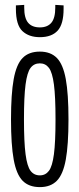

<svg xmlns="http://www.w3.org/2000/svg" viewBox="-20 -755 325 785"><path d="M25 -267Q25 -371 36 -431.5Q47 -492 72.5 -518Q98 -544 143 -544Q187 -544 212.5 -518Q238 -492 249 -431.5Q260 -371 260 -267Q260 -163 249 -102.5Q238 -42 212.5 -16Q187 10 143 10Q98 10 72.5 -16Q47 -42 36 -102.5Q25 -163 25 -267ZM78 -267Q78 -174 84.5 -124.5Q91 -75 105 -56.5Q119 -38 143 -38Q166 -38 180 -56.5Q194 -75 200.5 -124.5Q207 -174 207 -267Q207 -360 200.5 -409.5Q194 -459 180 -477.5Q166 -496 143 -496Q119 -496 105 -477.5Q91 -459 84.5 -409.5Q78 -360 78 -267ZM143 -603Q98 -603 71.5 -628Q45 -653 45 -719Q45 -722 45 -725.5Q45 -729 45 -733L79 -735V-724Q79 -681 95 -662Q111 -643 143 -643Q174 -643 190 -662Q206 -681 206 -724V-735L240 -733Q240 -729 240 -725.5Q240 -722 240 -719Q240 -656 215.5 -629.5Q191 -603 143 -603Z"/></svg>

Font: Georama Extra Condensed Light
Style: Regular
Weight: 300
Width: 2
Designer: Jean-Baptiste Levee
Foundry: Production Type
Version: Version 1.000